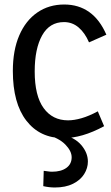

<svg xmlns="http://www.w3.org/2000/svg" viewBox="-20 -601 494 852"><path d="M261 12Q157 12 97 -65.5Q37 -143 37 -286Q37 -378 65.5 -444Q94 -510 145.5 -545.5Q197 -581 265 -581Q329 -581 376 -547.5Q423 -514 452 -447L375 -413Q357 -455 329 -479Q301 -503 264 -503Q200 -503 167 -444Q134 -385 134 -284Q134 -176 173.5 -121.5Q213 -67 282 -67Q309 -67 342 -76.5Q375 -86 414 -107L442 -41Q392 -14 347 -1Q302 12 261 12ZM223 231Q211 231 198 229.5Q185 228 172 225L174 157Q184 158 193 159.5Q202 161 211 161Q251 161 274.5 144Q298 127 298 97Q298 69 269.5 40Q241 11 183 -5L251 -6Q311 8 340.5 42.5Q370 77 370 116Q370 145 353.5 171.5Q337 198 304 214.5Q271 231 223 231Z"/></svg>

Font: Yaldevi ExtraLight Medium
Style: Regular
Weight: 500
Version: Version 1.100